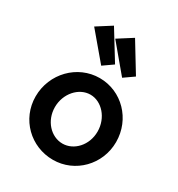

<svg xmlns="http://www.w3.org/2000/svg" viewBox="-182 -880 937 1010"><g transform="rotate(30 286.5 -375.0)"><path d="M127 -705 262 -545 322 -587 215 -761ZM255 -705 389 -545 449 -587 343 -761ZM290 -385C359 -385 419 -318 419 -235C419 -152 359 -88 290 -88C220 -88 160 -152 160 -235C160 -317 220 -385 290 -385ZM531 -236C531 -375 423 -485 289 -485C154 -485 44 -372 44 -233C44 -95 154 11 289 11C423 11 531 -99 531 -236Z"/></g></svg>

Font: Mint Spirit
Style: Bold
Weight: 700
Designer: HARENDAL Hirwen
Foundry: Arkandis Digital Foundry.
Version: Version 1.004;FFEdit